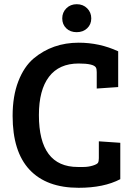

<svg xmlns="http://www.w3.org/2000/svg" viewBox="-20 -880 642 913"><path d="M436 -559Q425 -578 354 -578Q261 -578 213 -515Q165 -452 165 -333Q165 -86 350 -86Q353 -86 376.5 -86Q400 -86 421 -92.5Q442 -99 446 -106Q450 -113 450 -128V-208L552 -201V-28Q474 13 354 13Q201 13 120.5 -73Q40 -159 40 -329Q40 -423 67 -493Q94 -563 140 -602Q230 -677 354 -677Q454 -677 542 -636V-466L440 -459V-537Q440 -552 436 -559ZM344.5 -727Q314 -727 295 -745.5Q276 -764 276 -792.5Q276 -821 295.5 -840.5Q315 -860 345 -860Q375 -860 394.5 -840.5Q414 -821 414 -792.5Q414 -764 394.5 -745.5Q375 -727 344.5 -727Z"/></svg>

Font: Bree Serif
Style: Regular
Weight: 400
Designer: Veronika Burian, Jos Scaglione
Foundry: TypeTogether
Version: Version 1.002